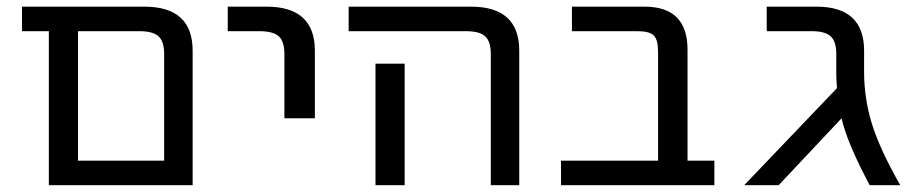

<svg xmlns="http://www.w3.org/2000/svg" viewBox="-20 -544 2701 566"><path d="M203.1 2H124V-452.1H44.9V-524.4H405.3Q547.9 -524.4 547.9 -394.5V2ZM463.9 -384.8Q463.9 -421.9 447.3 -437Q430.7 -452.1 390.6 -452.1H210V-70.3H463.9Z M651.4 -452.1V-524.4H765.6Q908.2 -524.4 908.2 -394.5V-195.3H818.4V-384.8Q818.4 -421.9 801.8 -437Q785.2 -452.1 744.1 -452.1Z M1007.8 -452.1V-524.4H1368.2Q1510.7 -524.4 1510.7 -394.5V2H1426.8V-384.8Q1426.8 -421.9 1410.2 -437Q1393.6 -452.1 1353.5 -452.1ZM1172.9 -356.4V-77.1V2H1086.9V-77.1V-356.4Z M1919.9 -391.6Q1919.9 -426.8 1907.2 -439.5Q1894.5 -452.1 1858.4 -452.1H1666V-524.4H1879.9Q2006.8 -524.4 2006.8 -397.5V-70.3H2085.9V2H1633.8V-70.3H1919.9Z M2527.3 -332Q2527.3 -254.9 2549.8 -180.7Q2572.3 -106.4 2633.8 2H2543.9Q2476.6 -124 2460.9 -195.3L2275.4 2H2173.8L2447.3 -284.2Q2445.3 -311.5 2445.3 -325.2V-384.8Q2445.3 -421.9 2428.7 -437Q2412.1 -452.1 2373 -452.1H2240.2V-524.4H2386.7Q2527.3 -524.4 2527.3 -394.5Z"/></svg>

Font: Gen Shin Gothic Regular
Style: Regular
Weight: 400
Designer: [Source Han Sans]
Ryoko NISHIZUKA  (kana & ideographs); Paul D. Hunt (Latin, Greek & Cyrillic); Wenlong ZHANG  (bopomofo
Version: Version 1.002.20150607